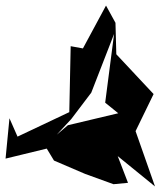

<svg xmlns="http://www.w3.org/2000/svg" viewBox="-45 -733 605 690"><path d="M436 -249 507 -395 373 -538 370 -651 336 -713 253 -559 209 -567 204 -330 18 -242 -11 -308 -25 -163 123 -199 149 -156 261 -108 363 -71 415 -76 378 -172 512 -63 427 -305 377 -179ZM159 -249 211 -305 283 -400 365 -611 333 -364 380 -326 199 -283Z"/></svg>

Font: Asimov Silicon
Style: Regular
Weight: 400
Designer: Google
Version: Version 2.000980; 2014